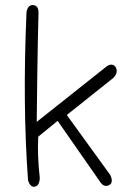

<svg xmlns="http://www.w3.org/2000/svg" viewBox="-20 -737 540 753"><path d="M242 -286 413 -50Q426 -20 408 -11Q390 -2 376 -19L206 -263L130 -201Q126 -128 136 -39Q135 -9 117 -5Q99 -1 90 -30Q68 -326 84 -690Q90 -719 110 -717Q131 -716 131 -687Q128 -570 126.5 -463.5Q125 -357 124 -259L400 -478Q422 -491 434 -473Q445 -452 424 -431Z"/></svg>

Font: Yomogi
Style: Regular
Weight: 400
Designer: satsuyako
Foundry: satsuyako
Version: Version 3.100